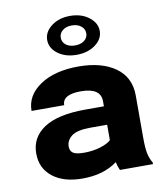

<svg xmlns="http://www.w3.org/2000/svg" viewBox="-88 -864 822 947"><g transform="rotate(-10 323.0 -390.5)"><path d="M249.5 9.8Q154.8 9.8 99.9 -33.7Q44.9 -77.1 44.9 -151.4Q44.9 -231.9 114 -277.3Q183.1 -322.8 321.3 -322.8H414.1V-348.6Q414.1 -415.5 314 -415.5Q222.2 -415.5 222.2 -362.3H58.6Q58.6 -439.9 131.6 -489Q204.6 -538.1 323.7 -538.1Q439.5 -538.1 508.8 -489Q578.1 -439.9 578.1 -347.7V-136.7Q578.1 -84 584 -56.9Q589.8 -29.8 603 -8.3V0H437.5Q428.7 -19 423.8 -41.5Q355.5 9.8 249.5 9.8ZM208.5 -156.7Q208.5 -135.7 223.4 -125Q238.3 -114.3 279.3 -114.3Q323.2 -114.3 360.8 -126Q398.4 -137.7 414.1 -153.3V-230.5H330.1Q263.2 -230.5 235.8 -209.2Q208.5 -188 208.5 -156.7ZM458.5 -692.9Q458.5 -652.3 420.7 -624.3Q382.8 -596.2 326.7 -596.2Q270 -596.2 232.7 -624.3Q195.3 -652.3 195.3 -692.9Q195.3 -733.4 232.9 -762.2Q270.5 -791 326.7 -791Q382.8 -791 420.7 -762Q458.5 -732.9 458.5 -692.9ZM263.2 -692.9Q263.2 -670.9 280.5 -657Q297.9 -643.1 326.7 -643.1Q355.5 -643.1 373.3 -657Q391.1 -670.9 391.1 -692.9Q391.1 -714.4 373.3 -728.8Q355.5 -743.2 326.7 -743.2Q298.3 -743.2 280.8 -728.8Q263.2 -714.4 263.2 -692.9Z"/></g></svg>

Font: Bert Sans Black
Style: Regular
Weight: 900
Designer: Christian Robertson, Adam Twardoch, & Cristiano Sobral
Foundry: Google
Version: Version 12.135;January 10, 2020;FontCreator 12.0.0.2547 64-b